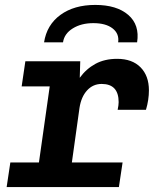

<svg xmlns="http://www.w3.org/2000/svg" viewBox="-20 -760 640 780"><path d="M124 0 182 -409H68L83 -511H306L304 -444Q330 -480 367.5 -500.5Q405 -521 456 -521Q517 -521 551 -486.5Q585 -452 585 -393Q585 -374 582 -354Q579 -334 573 -314H458Q460 -324 461 -331.5Q462 -339 462 -345Q462 -419 393 -419Q358 -419 334 -393Q310 -367 303 -322L258 0ZM7 0 22 -100H478L463 0ZM159 -588Q170 -659 225.5 -699.5Q281 -740 367 -740Q454 -740 501 -699.5Q548 -659 537 -588H460Q465 -623 437.5 -644.5Q410 -666 359 -666Q310 -666 275.5 -644.5Q241 -623 236 -588Z"/></svg>

Font: Chivo Mono SemiBold
Style: Italic
Weight: 600
Italic angle: -8.05°
Monospace: yes
Version: Version 1.008